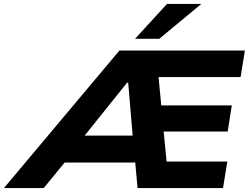

<svg xmlns="http://www.w3.org/2000/svg" viewBox="-96 -964 1283 984"><path d="M-76 0 516 -705H1159L1137 -569H654L712 -616L735 -377L669 -424H1092L1071 -290H676L738 -339L763 -83L697 -136H1069L1047 0H609L591 -198L635 -131H202L286 -193L128 0ZM555 -540 313 -238 298 -269H628L587 -232L561 -540ZM596 -765 760 -944H936L720 -765Z"/></svg>

Font: Nunito Sans 7pt SemiExpanded ExtraBold
Style: Italic
Weight: 800
Width: 6
Italic angle: -9°
Designer: Vernon Adams
Foundry: Vernon Adams
Version: Version 3.101;gftools[0.9.27]